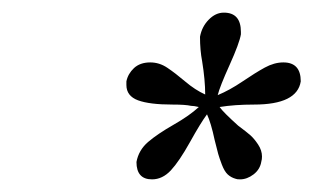

<svg xmlns="http://www.w3.org/2000/svg" viewBox="-20 -738 501 307"><path d="M297.9 -566.9Q290 -568.8 285.2 -568.8Q276.4 -570.8 255.9 -570.8Q219.2 -570.8 200.7 -577.6Q182.1 -584.5 182.1 -602.1V-607.9Q184.6 -620.1 194.3 -629.2Q204.1 -638.2 220.2 -638.2Q234.9 -638.2 247.6 -629.6Q260.3 -621.1 276.1 -607.7Q292 -594.2 308.1 -586.9Q308.1 -609.9 303.2 -640.1Q299.8 -657.7 299.8 -679.2Q302.7 -695.3 313.7 -706.5Q324.7 -717.8 337.9 -717.8Q365.2 -717.8 365.2 -687V-683.1Q362.8 -668.9 347.2 -634.3Q331.5 -599.6 328.1 -585.9Q347.2 -593.8 367.7 -607.7Q388.2 -621.6 403.3 -629.9Q418.5 -638.2 433.1 -638.2Q460.9 -638.2 460.9 -607.9Q455.1 -570.8 386.2 -570.8Q355 -570.8 331.1 -566.9Q336.9 -558.6 360.8 -537.1Q374.5 -526.9 380.4 -521.7Q386.2 -516.6 392.6 -507.1Q398.9 -497.6 398.9 -487.8Q398.9 -482.9 397.9 -480Q396 -467.3 385.5 -459.2Q375 -451.2 363.8 -451.2Q358.9 -451.2 356.9 -452.1Q349.6 -454.1 344.2 -459Q338.9 -463.9 334.7 -474.9Q330.6 -485.8 328.9 -491.9Q327.1 -498 323.2 -514.2Q317.4 -541.5 311 -555.2Q300.8 -541.5 283.7 -510.7Q266.6 -480 253.2 -465.6Q239.7 -451.2 223.1 -451.2Q198.2 -451.2 198.2 -479Q201.7 -498 216.8 -511Q231.9 -523.9 257.6 -538.6Q283.2 -553.2 297.9 -566.9Z"/></svg>

Font: Common Serif
Style: Italic
Weight: 400
Italic angle: -12°
Designer: Philipp H. Poll, Khaled Hosny
Foundry: Stefan Peev, Context Ltd.
Version: Version 1.026